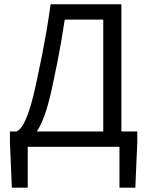

<svg xmlns="http://www.w3.org/2000/svg" viewBox="-20 -676 678 884"><path d="M107.7 0V188H34.6L25.7 -20.8V-70.7H612.1V-20.8L603.1 188H530V0ZM455.4 -31V-585.6H278.1Q269.6 -529.2 261.6 -483.6Q253.6 -438 244.9 -393.2Q236.1 -348.3 224.1 -292.2Q209.2 -220.3 193.6 -170.4Q178 -120.6 160.6 -89.2Q143.2 -57.9 123.7 -41.9Q104.1 -25.9 80.2 -22.1L55.7 -70.7Q70.1 -76.3 84.5 -98.9Q98.9 -121.4 115.2 -170.6Q131.5 -219.8 149.7 -306.6Q163.9 -372 174.2 -424.7Q184.5 -477.5 193.8 -531.7Q203.1 -585.9 213.1 -656.3H538.9V-31Z"/></svg>

Font: Source Sans 3 VF
Style: Regular
Weight: 200
Designer: Paul D. Hunt
Foundry: Adobe
Version: Version 3.046;hotconv 1.0.118;makeotfexe 2.5.65603